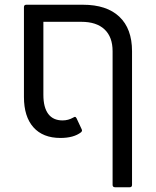

<svg xmlns="http://www.w3.org/2000/svg" viewBox="-20 -575 657 810"><path d="M330 -555Q430 -555 483.5 -504.5Q537 -454 537 -359V205Q537 215 527 215H466Q455 215 455 205V-359Q455 -419 421 -451Q387 -483 323 -483H163V-175Q163 -122 183.5 -94.5Q204 -67 244 -67Q268 -67 289 -79Q294 -82 296 -82Q300 -82 303 -76L324 -31Q326 -27 326 -24Q326 -21 322 -17Q291 7 235 7Q161 7 121 -38Q81 -83 81 -166V-545Q81 -555 91 -555Z"/></svg>

Font: LINE Seed Sans TH App
Style: Regular
Weight: 400
Designer: Dalton Maag Ltd | Thai characters by Cadson Demak Co.,Ltd.
Foundry: Dalton Maag Ltd
Version: Version 1.003